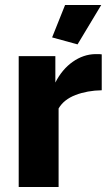

<svg xmlns="http://www.w3.org/2000/svg" viewBox="-20 -750 440 770"><path d="M291 -572 189 -600 241 -730H386ZM388 -388Q330 -387 283 -369Q236 -351 215 -315V0H55V-525H202V-419Q229 -472 271.5 -502Q314 -532 362 -533Q373 -533 378 -533Q383 -533 388 -532Z"/></svg>

Font: Boldmen
Style: Bold
Weight: 700
Designer: Matt McInerney, Pablo Impallari, Rodrigo Fuenzalida
Foundry: LIVING CONCEPT
Version: Version 1.000